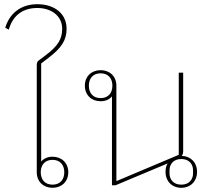

<svg xmlns="http://www.w3.org/2000/svg" viewBox="-20 -882 1028 914"><path d="M230 12C273 12 305 -17 305 -62C305 -107 273 -136 230 -136C207 -136 188 -127 176 -113V-580L210 -606C272 -653 297 -690 297 -745C297 -818 238 -862 158 -862C75 -862 24 -814 5 -750L22 -741C39 -803 83 -844 158 -844C222 -844 276 -808 276 -745C276 -696 256 -663 196 -618L164 -594C156 -588 155 -581 155 -569V-62C155 -17 187 12 230 12ZM230 -3C193 -3 174 -28 174 -62C174 -96 193 -121 230 -121C267 -121 286 -96 286 -62C286 -28 267 -3 230 -3Z M843 12C886 12 918 -18 918 -64C918 -109 887 -139 845 -140C850 -145 852 -153 852 -163V-536H831V-145L537 -21H534V-474C534 -519 502 -548 459 -548C416 -548 384 -519 384 -474C384 -429 416 -400 459 -400C482 -400 500 -408 513 -423V0H530L778 -104C771 -93 768 -79 768 -64C768 -18 800 12 843 12ZM843 -3C806 -3 787 -27 787 -57V-71C787 -101 806 -125 843 -125C880 -125 899 -101 899 -71V-57C899 -27 880 -3 843 -3ZM459 -415C422 -415 403 -440 403 -474C403 -508 422 -533 459 -533C496 -533 515 -508 515 -474C515 -440 496 -415 459 -415Z"/></svg>

Font: IBM Plex Sans Thai Looped Thin
Style: Regular
Weight: 100
Designer: Mike Abbink, Paul van der Laan, Pieter van Rosmalen, Ben Mitchell, Mark Frömberg
Foundry: Bold Monday
Version: Version 1.1